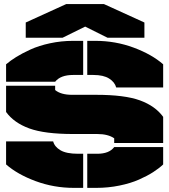

<svg xmlns="http://www.w3.org/2000/svg" viewBox="-20 -910 829 940"><path d="M286.1 -725.1H106V-799.8L304.2 -890.1H488.8L687 -799.8V-725.1H506.8L397 -779.8ZM9.8 -105V-217.8H240.2Q247.1 -191.4 276.1 -174.3Q305.2 -157.2 361.8 -157.2H387.2V9.8H341.8Q243.7 9.8 154.5 -23.2Q65.4 -56.2 9.8 -105ZM9.8 -361.8V-490.2H250V-469.2Q278.3 -445.8 333 -445.8H451.2Q590.3 -445.8 665.3 -418.5Q740.2 -391.1 778.8 -337.9V-210H539.1V-232.9Q508.8 -253.9 456.1 -253.9H337.9Q198.7 -253.9 123.5 -281.2Q48.3 -308.6 9.8 -361.8ZM9.8 -509.8V-595.2Q31.7 -613.8 59.6 -631.1Q87.4 -648.4 128.9 -667.5Q170.4 -686.5 225.1 -698.2Q279.8 -710 337.9 -710H387.2V-543H337.9Q276.4 -543 250 -509.8ZM407.2 9.8V-157.2H456.1Q514.6 -157.2 539.1 -189.9H778.8V-105Q758.8 -85.9 730 -67.4Q701.2 -48.8 660.4 -30.8Q619.6 -12.7 564.9 -1.5Q510.3 9.8 451.2 9.8ZM407.2 -543V-710H446.8Q544.9 -710 634 -677Q723.1 -644 778.8 -595.2V-481.9H548.8Q542 -507.8 514.4 -525.4Q486.8 -543 437 -543Z"/></svg>

Font: Nastup Basic
Style: Regular
Weight: 400
Designer: Maksym Kobuzan
Foundry: Zakznak
Version: Version 1.020;FEAKit 1.0